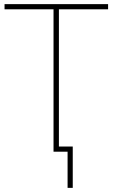

<svg xmlns="http://www.w3.org/2000/svg" viewBox="-20 -734 545 929"><path d="M307 175V0H239V-689H2V-714H503V-689H265V-25H332V175Z"/></svg>

Font: Noto Sans UI Thin
Style: Regular
Weight: 250
Designer: Monotype Design Team
Foundry: Monotype Imaging Inc.
Version: Version 1.901